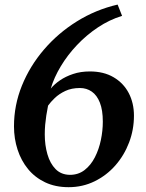

<svg xmlns="http://www.w3.org/2000/svg" viewBox="-20 -784 623 817"><path d="M272 12.5Q215.5 12.5 172 -8.2Q128.5 -29 99.2 -64.8Q70 -100.5 54.8 -147.2Q39.5 -194 39.5 -246.5Q39.5 -336 73.2 -419.5Q107 -503 167.2 -573.2Q227.5 -643.5 307.5 -693.2Q387.5 -743 480.5 -764.5L499.5 -716.5Q445.5 -700 396.8 -667.5Q348 -635 307.8 -592.5Q267.5 -550 238.8 -502.2Q210 -454.5 196 -407Q211 -425.5 235 -442Q259 -458.5 291 -469.2Q323 -480 362.5 -480Q421.5 -480 463.5 -455.2Q505.5 -430.5 527.8 -388Q550 -345.5 550 -291.5Q550 -232 529.2 -177.5Q508.5 -123 471 -80.2Q433.5 -37.5 382.5 -12.5Q331.5 12.5 272 12.5ZM277.5 -40Q313.5 -40 340 -60.5Q366.5 -81 383.8 -114.8Q401 -148.5 409.2 -188Q417.5 -227.5 417.5 -266.5Q417.5 -315.5 405 -347.2Q392.5 -379 370.5 -394.2Q348.5 -409.5 320 -409.5Q284.5 -409.5 258 -397Q231.5 -384.5 213.2 -367Q195 -349.5 184.5 -334.5Q180 -312.5 177 -292.5Q174 -272.5 172.2 -252.8Q170.5 -233 170.5 -212Q170.5 -166.5 181.8 -127.5Q193 -88.5 216.5 -64.5Q240 -40.5 277.5 -40Z"/></svg>

Font: Merriweather 36pt SemiBold
Style: Italic
Weight: 600
Italic angle: -7.8°
Version: Version 2.101